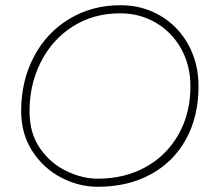

<svg xmlns="http://www.w3.org/2000/svg" viewBox="-20 -725 806 735"><path d="M61 -300Q61 -415 109.5 -507.5Q158 -600 245 -652.5Q332 -705 441 -705Q526 -705 594.5 -664.5Q663 -624 701.5 -553Q740 -482 740 -395Q740 -278 691.5 -191Q643 -104 556 -57Q469 -10 354 -10Q282 -10 214.5 -45Q147 -80 104 -146Q61 -212 61 -300ZM709 -395Q709 -474 674 -537.5Q639 -601 577.5 -637.5Q516 -674 440 -674Q338 -674 259 -624Q180 -574 136.5 -488Q93 -402 93 -299Q93 -214 134 -156Q175 -98 235.5 -69.5Q296 -41 354 -41Q457 -41 537.5 -85.5Q618 -130 663.5 -210.5Q709 -291 709 -395Z"/></svg>

Font: Mali ExtraLight
Style: Italic
Weight: 275
Italic angle: -10°
Version: Version 1.000; ttfautohint (v1.6)